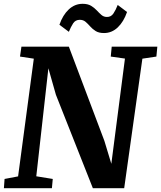

<svg xmlns="http://www.w3.org/2000/svg" viewBox="-22 -988 846 1008"><path d="M-1.5 0 2 -48.5 73 -62 155.5 -680 83 -691 90.5 -743H339.5L526 -248.5L562.5 -128L634 -680.5L559.5 -691L564.5 -743H804L799 -691L725.5 -680L630 0H465.5L271.5 -490.5L232 -629.5L168.5 -62.5L255 -48.5L250.5 0ZM524 -814.5Q497 -814.5 480.2 -825Q463.5 -835.5 451.5 -849.2Q439.5 -863 427.2 -873.5Q415 -884 397 -884Q374 -884 362 -865.5Q350 -847 339.5 -821L290 -858Q307.5 -909 339 -938.5Q370.5 -968 412 -968Q438.5 -968 455.8 -957.8Q473 -947.5 485.5 -934Q498 -920.5 510.2 -909.8Q522.5 -899 539 -899Q561 -898.5 573.5 -917.2Q586 -936 596 -962L645 -925Q627.5 -874 596.2 -844.2Q565 -814.5 524 -814.5Z"/></svg>

Font: Merriweather ExtraBold
Style: Italic
Weight: 800
Italic angle: -7.8°
Version: Version 2.101